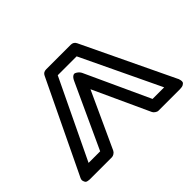

<svg xmlns="http://www.w3.org/2000/svg" viewBox="-99 -718 772 772"><g transform="rotate(-45 287.5 -331.5)"><path d="M13.2 -148.9 199.2 -536.1Q205.1 -549.8 222.2 -549.8H360.8Q377 -549.8 383.8 -536.1L568.8 -148.9Q569.8 -147.5 570.8 -145Q571.8 -142.6 573.2 -136.2Q574.7 -129.9 573.2 -125.2Q571.8 -120.6 564.9 -116.7Q558.1 -112.8 545.9 -112.8H423.8Q417 -112.8 410.2 -117.7Q403.3 -122.6 400.9 -127.9L291 -367.2L181.2 -127.9Q178.2 -121.6 171.4 -117.2Q164.6 -112.8 158.2 -112.8H36.1Q34.7 -112.8 32 -112.8Q29.3 -112.8 22.5 -114Q15.6 -115.2 12.9 -118.9Q10.3 -122.6 8.3 -129.6Q6.3 -136.7 13.2 -148.9ZM76.2 -163.1H142.1L268.1 -437Q273.9 -449.7 280.8 -454.3Q287.6 -459 293.2 -456.5Q298.8 -454.1 303.7 -450Q308.6 -445.8 311.5 -441.4L314 -437L439.9 -163.1H505.9L345.2 -500H237.8Z"/></g></svg>

Font: Trueno Bold Outline
Style: Regular
Weight: 700
Width: 6
Designer: Julieta Ulanovsky
Foundry: Julieta Ulanovsky
Version: Version 3.001b | FøM Fix